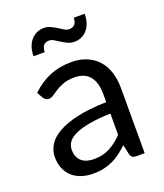

<svg xmlns="http://www.w3.org/2000/svg" viewBox="-133 -797 763 894"><g transform="rotate(-20 248.5 -350.0)"><path d="M345 -228Q283.5 -226 240.2 -218.2Q197 -210.5 169.8 -198Q142.5 -185.5 130.2 -168.5Q118 -151.5 118 -130.5Q118 -110.5 124.5 -96Q131 -81.5 142.2 -72.2Q153.5 -63 168.8 -58.8Q184 -54.5 201.5 -54.5Q225 -54.5 244.5 -59.2Q264 -64 281.2 -73Q298.5 -82 314.2 -94.5Q330 -107 345 -123ZM57.5 -435Q99.5 -475.5 148 -495.5Q196.5 -515.5 255.5 -515.5Q298 -515.5 331 -501.5Q364 -487.5 386.5 -462.5Q409 -437.5 420.5 -402Q432 -366.5 432 -324V0H392.5Q379.5 0 372.5 -4.2Q365.5 -8.5 361.5 -21L351.5 -69Q331.5 -50.5 312.5 -36.2Q293.5 -22 272.5 -12.2Q251.5 -2.5 227.8 2.8Q204 8 175 8Q145.5 8 119.5 -0.2Q93.5 -8.5 74.2 -25Q55 -41.5 43.8 -66.8Q32.5 -92 32.5 -126.5Q32.5 -156.5 49 -184.2Q65.5 -212 102.5 -233.5Q139.5 -255 199 -268.8Q258.5 -282.5 345 -284.5V-324Q345 -383 319.5 -413.2Q294 -443.5 245 -443.5Q212 -443.5 189.8 -435.2Q167.5 -427 151.2 -416.8Q135 -406.5 123.2 -398.2Q111.5 -390 100 -390Q91 -390 84.5 -394.8Q78 -399.5 73.5 -406.5ZM299.5 -662.5Q317.5 -662.5 327.2 -673Q337 -683.5 337.5 -705.5H391.5Q391.5 -682 385.2 -662.2Q379 -642.5 367.2 -628.5Q355.5 -614.5 339.2 -606.8Q323 -599 303 -599Q285.5 -599 270.2 -606.2Q255 -613.5 241.5 -622Q228 -630.5 216 -637.8Q204 -645 192.5 -645Q156.5 -645 155.5 -601H100Q100 -625 106.5 -644.8Q113 -664.5 125 -678.8Q137 -693 153.5 -700.8Q170 -708.5 189.5 -708.5Q207 -708.5 222.2 -701.2Q237.5 -694 251 -685.5Q264.5 -677 276.2 -669.8Q288 -662.5 299.5 -662.5Z"/></g></svg>

Font: Lato 2
Style: Regular
Weight: 400
Designer: Lukasz Dziedzic with Adam Twardoch and Botio Nikoltchev
Foundry: tyPoland Lukasz Dziedzic
Version: Version 2.015; 2015-08-06; http://www.latofonts.com/